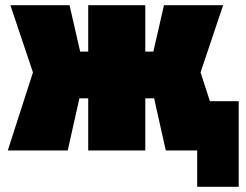

<svg xmlns="http://www.w3.org/2000/svg" viewBox="-20 -580 950 740"><path d="M540 0H320V-201H286L241 0H10L107 -301L20 -560H248L289 -381H320V-560H540V-381H571L612 -560H840L753 -301L789 -190H900V140H740V0H619L574 -201H540Z"/></svg>

Font: Tektur Condensed Black
Style: Regular
Weight: 900
Width: 3
Designer: Adam Jagosz
Foundry: Adam Jagosz
Version: Version 1.005;gftools[0.9.30]